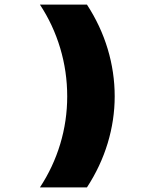

<svg xmlns="http://www.w3.org/2000/svg" viewBox="-20 -718 690 837"><path d="M273 -298Q273 -406 242.5 -508Q212 -610 154 -698H359Q419 -606 449.5 -504.5Q480 -403 480 -298Q480 -195 449.5 -94Q419 7 359 99H154Q212 11 242.5 -90Q273 -191 273 -298Z"/></svg>

Font: Azeret Mono Black
Style: Regular
Weight: 900
Designer: Martin Vácha
Foundry: Displaay
Version: Version 1.000; Glyphs 3.0.3, build 3074